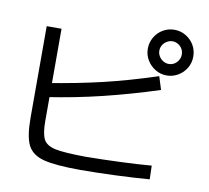

<svg xmlns="http://www.w3.org/2000/svg" viewBox="-83 -869 1029 946"><g transform="rotate(10 432.0 -396.5)"><path d="M91.8 -226.6V-685.5H166V-223.6Q166 -159.2 181.2 -131.8Q196.3 -104.5 241.2 -95.2Q286.1 -85.9 392.6 -85Q476.6 -85.9 564.9 -89.4Q653.3 -92.8 720.7 -98.6L722.7 -30.3Q649.4 -24.4 553.2 -20.5Q457 -16.6 378.9 -16.6Q252 -16.6 193.4 -32.2Q134.8 -47.9 113.3 -90.8Q91.8 -133.8 91.8 -226.6ZM680.7 -539.1 701.2 -473.6Q558.6 -427.7 424.8 -395Q291 -362.3 149.4 -340.8L138.7 -409.2Q289.1 -433.6 413.1 -462.9Q537.1 -492.2 680.7 -539.1ZM601.6 -663.1Q601.6 -694.3 617.2 -720.7Q632.8 -747.1 658.7 -762.2Q684.6 -777.3 715.8 -777.3Q746.1 -777.3 772.5 -761.7Q798.8 -746.1 814 -720.2Q829.1 -694.3 829.1 -663.1Q829.1 -631.8 814 -606Q798.8 -580.1 772.5 -564.5Q746.1 -548.8 715.8 -548.8Q684.6 -548.8 658.7 -564.5Q632.8 -580.1 617.2 -606Q601.6 -631.8 601.6 -663.1ZM771.5 -663.1Q771.5 -678.7 764.2 -691.4Q756.8 -704.1 743.7 -711.9Q730.5 -719.7 715.8 -719.7Q701.2 -719.7 688 -711.9Q674.8 -704.1 667 -691.4Q659.2 -678.7 659.2 -663.1Q659.2 -648.4 667 -635.3Q674.8 -622.1 688 -614.3Q701.2 -606.4 715.8 -606.4Q731.4 -606.4 744.1 -614.3Q756.8 -622.1 764.2 -635.3Q771.5 -648.4 771.5 -663.1Z"/></g></svg>

Font: Pretendard GOV Variable
Style: Regular
Weight: 400
Designer: Base glyphs from Inter by Rasmus Andersson; Hangul glyphs from Noto Sans CJK(Source Han Sans) by Jang Soo-young and Kang
Foundry: Kil Hyung-jin
Version: Version 1.307;Glyphs 3.2 (3192)